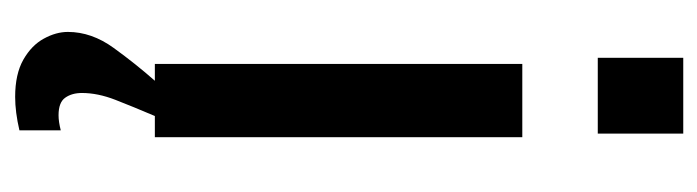

<svg xmlns="http://www.w3.org/2000/svg" viewBox="-364 -394 948 261"><g transform="rotate(90 110.5 -264.0)"><path d="M67.4 0V-499.5H167V0ZM59.1 -602.1V-718.3H162.1V-602.1ZM112.3 189.9Q81.1 189.9 61.5 178.7Q42 167.5 33 150.9Q23.9 134.3 23.9 118.2Q23.9 85.9 45.7 55.9Q67.4 25.9 90.3 0H138.2Q125.5 29.8 116.2 53.7Q106.9 77.6 106.9 99.1Q106.9 112.8 113.3 121.8Q119.6 130.9 137.2 130.9Q146 130.9 157.7 127.9V184.1Q132.8 189.9 112.3 189.9Z"/></g></svg>

Font: Pontano Sans SemiBold
Style: Regular
Weight: 600
Designer: Vernon Adams
Foundry: Vernon Adams
Version: Version 2.001